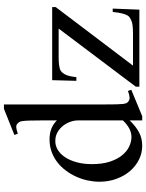

<svg xmlns="http://www.w3.org/2000/svg" viewBox="98 -833 749 985"><g transform="rotate(-90 472.5 -340.5)"><path d="M369.1 14.6H347.2V-49.8Q317.4 -18.6 286.6 -2Q255.9 14.6 216.8 14.6Q179.7 14.6 146.2 -2Q112.8 -18.6 87.6 -47.9Q62.5 -77.1 47.6 -117.4Q32.7 -157.7 32.7 -205.1Q32.7 -233.9 39.1 -264.2Q45.4 -294.4 58.1 -322.8Q70.8 -351.1 89.4 -376.2Q107.9 -401.4 131.8 -420.2Q155.8 -439 185.5 -450Q215.3 -460.9 250 -460.9Q279.3 -460.9 303.5 -451.9Q327.6 -442.9 347.2 -423.3V-506.3Q347.2 -543.5 346.4 -564.9Q345.7 -586.4 344 -598.4Q342.3 -610.4 339.4 -615.2Q336.4 -620.1 332 -624.5Q323.7 -632.8 311.3 -631.6Q298.8 -630.4 279.3 -623.5L272.5 -641.1L406.7 -694.8H429.2V-177.2Q429.2 -141.1 429.7 -119.4Q430.2 -97.7 431.6 -85Q433.1 -72.3 436 -66.4Q439 -60.5 444.3 -56.6Q453.1 -49.3 466.1 -50.3Q479 -51.3 498.5 -58.6L504.4 -41.5ZM347.2 -315.9Q347.2 -334.5 340.1 -354.5Q333 -374.5 319.8 -391.4Q306.6 -408.2 287.6 -419.4Q268.6 -430.7 244.1 -431.2Q219.2 -432.1 197.3 -419.2Q175.3 -406.2 158.9 -381.8Q142.6 -357.4 132.8 -322.3Q123 -287.1 123 -244.1Q123 -189.9 135.7 -151.4Q148.4 -112.8 168.5 -88.4Q188.5 -64 212.9 -52.5Q237.3 -41 260.7 -40.5Q284.2 -40.5 305.2 -51.5Q326.2 -62.5 347.2 -84.5ZM628.4 -32.7H792.5Q842.8 -32.7 860.4 -41.5Q868.7 -45.4 875 -49.3Q881.3 -53.2 886.5 -62.3Q891.6 -71.3 896 -88.6Q900.4 -106 903.8 -136.7H920.9L915.5 0H520.5V-18.6L818.4 -414.1H670.4Q647.5 -414.1 632.1 -411.9Q616.7 -409.7 607.9 -406.7Q593.8 -400.4 583.5 -381.8Q573.2 -363.3 569.3 -323.2H550.3L553.7 -447.3H928.7V-429.2Z"/></g></svg>

Font: Doulos SIL Eur
Style: Regular
Weight: 400
Designer: Walt Agee, Victor Gaultney, Peter Martin, Debbi Hosken, Becca Hirsbrunner
Foundry: SIL International
Version: Version 5.000